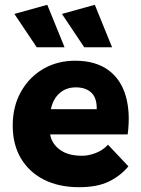

<svg xmlns="http://www.w3.org/2000/svg" viewBox="-20 -770 587 800"><path d="M310 10Q225 10 163 -21.5Q101 -53 67 -110.5Q33 -168 33 -247Q33 -327 67.5 -388Q102 -449 160.5 -483Q219 -517 293 -517Q377 -517 430 -479Q483 -441 503.5 -371.5Q524 -302 512 -210H189Q195 -172 229 -146.5Q263 -121 322 -121Q349 -121 379 -132.5Q409 -144 430 -167L515 -77Q482 -37 433.5 -13.5Q385 10 310 10ZM296 -406Q256 -406 228.5 -382Q201 -358 192 -315H383Q384 -362 360.5 -384Q337 -406 296 -406ZM331 -573 238 -712 375 -750 447 -573ZM133 -573 40 -712 177 -750 249 -573Z"/></svg>

Font: Livvic
Style: Bold
Weight: 700
Designer: Jacques Le Bailly, Baron von Fonthausen
Version: Version 1.001; ttfautohint (v1.8.2)